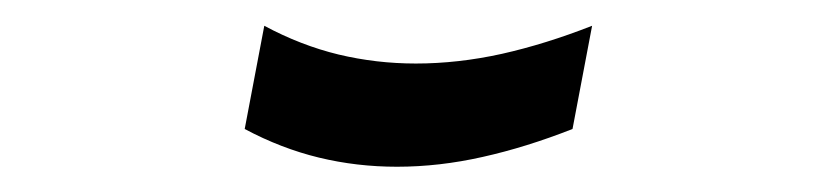

<svg xmlns="http://www.w3.org/2000/svg" viewBox="-20 -334 642 149"><path d="M185.1 -314Q213.4 -298.8 242.7 -291.7Q272 -284.7 302.7 -284.7Q335.4 -284.7 369.4 -292.2Q403.3 -299.8 439.5 -314L424.3 -233.9Q388.2 -219.7 354.5 -212.2Q320.8 -204.6 288.1 -204.6Q256.8 -204.6 227.5 -211.7Q198.2 -218.8 169.9 -233.9Z"/></svg>

Font: Hack
Style: Italic
Weight: 400
Italic angle: -11°
Monospace: yes
Designer: Christopher Simpkins
Foundry: Christopher Simpkins
Version: Version 2.019; ttfautohint (v1.4.1) -l 4 -r 80 -G 350 -x 0 -